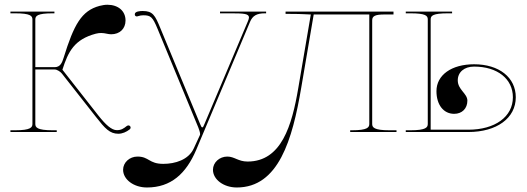

<svg xmlns="http://www.w3.org/2000/svg" viewBox="-20 -570 2277 829"><path d="M25 -520V-512.5H45C111 -512.5 120 -501.5 120 -486V-35C120 -20.5 113.5 -7.5 45 -7.5H25V0H225V-7.5H207.5C139 -7.5 132.5 -20.5 132.5 -35V-270H216C227 -270 242 -259.5 247.5 -252L394 -65.5C433.5 -15 454 7.5 491 7.5C508.5 7.5 526 -0.5 539.5 -11C542.5 -13 544 -16 544 -19C544 -24.5 539.5 -28.5 534.5 -28.5C532.5 -28.5 529.5 -27.5 527.5 -26C513 -14.5 503.5 -8 484.5 -8C462 -8 436.5 -31 404.5 -71.5L249.5 -269C274.5 -348 301.5 -400 393.5 -424.5C402.5 -427 410.5 -427.5 417 -427.5C434 -427.5 445.5 -422 460 -422C497 -422 522 -446 522 -481.5C522 -522.5 490.5 -549.5 443.5 -549.5C433 -549.5 421.5 -547.5 409.5 -544.5C331.5 -523.5 299 -463 255 -321.5C248.5 -300.5 241 -280 216 -280H132.5V-486C132.5 -501.5 141.5 -512.5 207.5 -512.5H215V-520Z M930 -520V-512.5H980C1033.5 -512.5 1055 -510.5 1055 -494.5C1055 -490 1053 -485 1050.5 -478.5L863 -35C858.5 -24.5 857 -20 853.5 -20C850 -20 848.5 -24 844 -34.5L672.5 -448C649.5 -504 640 -522.5 596 -522.5C586.5 -522.5 562 -521.5 562 -508.5C562 -502 565.5 -499 571.5 -499C572.5 -499 574 -499.5 575 -500C584 -503 591.5 -504 598.5 -504C631 -504 639 -497 660.5 -445L836.5 -19C839.5 -11.5 844 2 844 9C844 10.5 844 11.5 843.5 12.5L816.5 71C794 120 736.5 137.5 685 137.5C622.5 137.5 624 106 573.5 106C539.5 106 511.5 131.5 511.5 163C511.5 205 557.5 239.5 614.5 239.5C718.5 239.5 783.5 179.5 827 77.5L1059.5 -475.5C1070.5 -502 1088.5 -512.5 1123.5 -512.5H1129V-520Z M1213 -520V-510H1232C1289 -510 1305 -507.5 1319.5 -507.5H1322L1268 -190.5C1240.5 -27.5 1195 127.5 1049 127.5C1008.5 127.5 992.5 106 961.5 106C927.5 106 899.5 131.5 899.5 163C899.5 205 945.5 239.5 1002.5 239.5C1183 239.5 1242.5 33 1280.5 -190.5L1334.5 -507.5H1574.5V-35C1574.5 -20.5 1568 -7.5 1499.5 -7.5H1492V0H1692V-7.5H1662C1593.5 -7.5 1587 -20.5 1587 -35V-482.5C1587 -501 1601 -507.5 1639.5 -507.5H1679V-520Z M2027 -292.5C1929.5 -292.5 1864.5 -246 1864.5 -176.5C1864.5 -117.5 1895 -78.5 1941 -78.5C1975 -78.5 1998 -101.5 1998 -135.5C1998 -166.5 1956.5 -182.5 1956.5 -223C1956.5 -258.5 1984.5 -282.5 2027 -282.5C2127.5 -282.5 2194.5 -229.5 2194.5 -150C2194.5 -66 2117.5 -10 2002 -10H1839.5V-486.5C1839.5 -502 1848.5 -512.5 1914.5 -512.5H1932V-520H1732V-512.5H1752C1818 -512.5 1827 -502 1827 -486.5V-35C1827 -20.5 1820.5 -7.5 1752 -7.5H1732V0H2002C2125 0 2207 -60 2207 -150C2207 -235.5 2135 -292.5 2027 -292.5Z"/></svg>

Font: ZnikomitNo24
Style: Regular
Weight: 500
Designer: gluk
Foundry: gluk
Version: Version 0.55